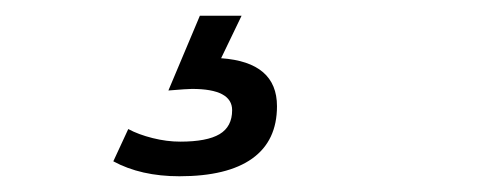

<svg xmlns="http://www.w3.org/2000/svg" viewBox="-20 -27 640 244"><path d="M332 108Q332 152 300.5 174.5Q269 197 208 197Q159 197 124 178L143 137Q156 144 174 148.5Q192 153 209 153Q243 153 259 143.5Q275 134 275 113Q275 86 224 86Q218 86 194 88L234 -7H287L261 47Q332 52 332 108Z"/></svg>

Font: KoHo
Style: Italic
Weight: 400
Italic angle: -10°
Designer: Cadson Demak & Katatrad Team
Foundry: Cadson Demak Co.,Ltd.
Version: Version 1.000